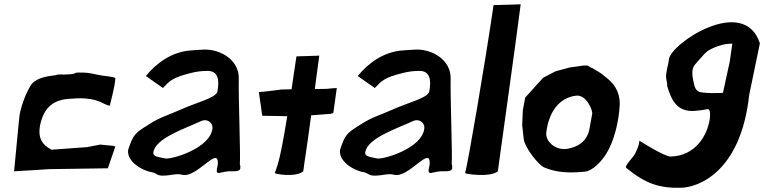

<svg xmlns="http://www.w3.org/2000/svg" viewBox="-20 -814 3578 899"><path d="M71 -270 64 -201 46 -12 133 -17 209 -22 485 -26 520 -128 511 -131 449 -137 387 -125 303 -119 221 -113C178 -136 150 -169 173 -249C188 -299 220 -345 300 -351C327 -353 353 -355 378 -353C451 -348 465 -323 494 -319C494 -319 520 -417 520 -447C520 -455 471 -457 447 -462C425 -467 392 -474 373 -474C358 -473 340 -477 331 -471C323 -466 291 -465 282 -465C267 -465 251 -467 240 -462C192 -456 144 -448 122 -411C104 -381 93 -352 83 -321C78 -306 72 -281 71 -270Z M580 -112C573 -60 641 -16 690 -8C711 -5 716 12 752 8C775 8 808 -3 832 4C899 23 1000 -130 1000 -52C1002 -37 986 -7 1002 -4C1011 -4 1028 -10 1051 -12C1067 -13 1107 -7 1105 -28C1107 -41 1102 -43 1103 -48C1107 -77 1096 -359 1098 -446C1100 -532 1015 -582 940 -582C922 -582 893 -579 875 -578C782 -572 709 -515 663 -458L743 -402C775 -435 785 -450 873 -472C903 -480 929 -482 954 -482C999 -481 1009 -443 998 -386C992 -355 901 -335 824 -300C773 -277 731 -266 681 -234C613 -191 605 -188 580 -112ZM698 -100C707 -167 844 -211 924 -248C948 -259 976 -241 975 -216C969 -119 780 -66 754 -72C730 -78 695 -79 698 -100Z M1192 -383 1208 -272 1325 -270C1287 -35 1276 -36 1267 -4C1265 1 1365 18 1400 -12C1409 -82 1410 -74 1437 -274L1528 -281C1530 -282 1540 -283 1541 -287L1557 -402C1557 -402 1514 -399 1510 -398L1454 -397L1475 -554C1475 -554 1490 -553 1368 -550C1361 -503 1353 -451 1345 -396L1299 -395C1278 -392 1206 -383 1192 -383Z M1572 -112C1565 -60 1633 -16 1682 -8C1703 -5 1708 12 1744 8C1767 8 1800 -3 1824 4C1891 23 1992 -130 1992 -52C1994 -37 1978 -7 1994 -4C2003 -4 2020 -10 2043 -12C2059 -13 2099 -7 2097 -28C2099 -41 2094 -43 2095 -48C2099 -77 2088 -359 2090 -446C2092 -532 2007 -582 1932 -582C1914 -582 1885 -579 1867 -578C1774 -572 1701 -515 1655 -458L1735 -402C1767 -435 1777 -450 1865 -472C1895 -480 1921 -482 1946 -482C1991 -481 2001 -443 1990 -386C1984 -355 1893 -335 1816 -300C1765 -277 1723 -266 1673 -234C1605 -191 1597 -188 1572 -112ZM1690 -100C1699 -167 1836 -211 1916 -248C1940 -259 1968 -241 1967 -216C1961 -119 1772 -66 1746 -72C1722 -78 1687 -79 1690 -100Z M2158 -4C2156 1 2276 18 2311 -12C2326 -123 2400 -649 2418 -794C2418 -794 2413 -793 2291 -790C2251 -516 2171 -49 2158 -4Z M2428 -297 2425 -228 2432 -165C2436 -123 2501 -42 2528 -30C2589 -4 2652 -4 2717 -10C2757 -14 2797 -60 2818 -93C2853 -148 2878 -240 2882 -327C2882 -388 2853 -426 2812 -456C2797 -471 2770 -485 2754 -495C2741 -497 2737 -510 2720 -507H2711L2647 -498L2581 -480L2523 -450L2439 -357ZM2538 -195C2550 -289 2597 -356 2677 -366C2725 -372 2755 -299 2753 -282C2750 -262 2743 -231 2741 -216C2731 -147 2678 -124 2635 -117C2582 -109 2532 -151 2538 -195Z M2913 -27C3003 46 3067 68 3171 65C3244 63 3448 -2 3488 -370L3538 -611C3464 -840 3117 -609 3112 -535C3110 -516 3103 -495 3100 -471C3095 -445 3105 -434 3104 -411C3122 -353 3145 -287 3236 -295C3260 -297 3274 -299 3292 -303C3307 -306 3306 -274 3303 -255C3292 -182 3238 -84 3120 -81C3092 -80 2974 -155 2974 -155C2972 -132 2964 -117 2954 -95C2945 -76 2901 -37 2913 -27ZM3233 -510C3238 -516 3252 -533 3258 -539C3270 -551 3275 -560 3291 -573C3304 -583 3322 -591 3340 -597C3349 -600 3360 -605 3383 -608C3393 -609 3409 -610 3409 -610L3397 -526C3387 -477 3375 -428 3365 -379L3313 -378C3302 -378 3266 -380 3257 -383C3235 -391 3232 -409 3227 -432C3222 -455 3216 -490 3233 -510Z"/></svg>

Font: Yuck
Style: It
Weight: 400
Version: Version Bleh